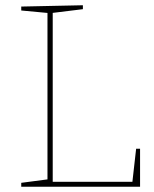

<svg xmlns="http://www.w3.org/2000/svg" viewBox="-20 -712 587 732"><path d="M499 -145H514V0H61V-15L168 -29L161 -21V-670L168 -662L61 -672V-687L296 -692V-677L174 -662L181 -670V-12L174 -19H492L484 -12Z"/></svg>

Font: Bitter Thin Thin
Style: Regular
Weight: 250
Version: Version 2.002